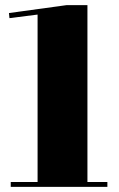

<svg xmlns="http://www.w3.org/2000/svg" viewBox="-20 -731 465 751"><path d="M127 -19C127 -19 22 -19 22 -19C22 -19 22 0 22 0C22 0 400 0 400 0C400 0 400 -19 400 -19C400 -19 322 -19 322 -19C322 -19 322 -711 322 -711C322 -711 241 -711 241 -711C241 -711 15 -680 15 -680C15 -680 17 -660 17 -660C17 -660 127 -674 127 -674C127 -674 127 -19 127 -19Z"/></svg>

Font: Abril Fatface Utterance
Style: Regular
Weight: 500
Designer: Veronika Burian, Jos Scaglione
Foundry: TypeTogether
Version: ""